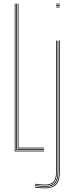

<svg xmlns="http://www.w3.org/2000/svg" viewBox="-20 -820 404 1040"><path d="M60 0V-800H64V-4H219V0ZM68 -8V-800H72V-12H219V-8ZM76 -16V-800H80V-20H219V-16ZM284 -796V-800H304V-796ZM284 -780V-784H304V-780ZM284 -788V-792H304V-788ZM223 200Q212 200 195 198.6Q178 197.2 170 195V191Q178.5 193.2 195.1 194.6Q211.8 196 223 196Q264.2 196 282.1 176Q300 156 300 110V-600H304V110Q304 158.2 285.1 179.1Q266.2 200 223 200ZM223 192Q211.5 192 195.2 190.6Q179 189.2 170 187.2V183.2Q178.8 185 194.6 186.5Q210.5 188 223 188Q260 188 276 169.9Q292 151.8 292 110V-600H296V110Q296 153.8 279.1 172.9Q262.2 192 223 192ZM223 184Q211 184 194.8 182.6Q178.5 181.2 170 179.5V175.5Q178.8 177.2 195 178.6Q211.2 180 223 180Q255.8 180 269.9 163.8Q284 147.5 284 110V-600H288V110Q288 149.5 273 166.8Q258 184 223 184Z"/></svg>

Font: Big Shoulders Inline Thin
Style: Regular
Weight: 100
Designer: Patric King
Foundry: XO Type Co
Version: Version 2.002